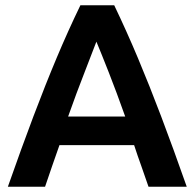

<svg xmlns="http://www.w3.org/2000/svg" viewBox="-20 -713 743 733"><path d="M10 0Q62 -148 107.5 -268.5Q153 -389 196.5 -492.5Q240 -596 287 -693H416Q463 -595 506.5 -491.5Q550 -388 595.5 -268Q641 -148 693 0H547Q534 -39 519.5 -79Q505 -119 492 -159H207Q193 -119 179 -79Q165 -39 152 0ZM240 -268H458Q425 -361 395.5 -436Q366 -511 348 -554Q332 -511 302.5 -436Q273 -361 240 -268Z"/></svg>

Font: Ubuntu Sans
Style: Bold
Weight: 700
Designer: Dalton Maag Ltd
Foundry: Dalton Maag Ltd
Version: Version 1.006; ttfautohint (v1.8.4.7-5d5b)